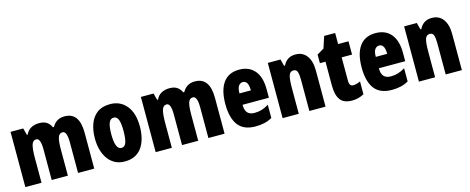

<svg xmlns="http://www.w3.org/2000/svg" viewBox="-36 -1255 4541 1857"><g transform="rotate(-15 2235.0 -327.0)"><path d="M592 -563Q740 -563 740 -360V0H578V-307Q578 -419 534 -419Q500 -419 488 -381.5Q476 -344 476 -264V0H314V-307Q314 -419 271 -419Q237 -419 224.5 -379Q212 -339 212 -248V0H50V-553H177L195 -485H204Q220 -523 255 -543Q290 -563 338 -563Q387 -563 415.5 -542.5Q444 -522 457 -490H468Q487 -525 517.5 -544Q548 -563 592 -563Z M1272 -278Q1272 -225 1260.5 -173.5Q1249 -122 1223 -80.5Q1197 -39 1153.5 -14.5Q1110 10 1046 10Q987 10 944.5 -14Q902 -38 874.5 -79Q847 -120 834 -171.5Q821 -223 821 -278Q821 -358 844 -422.5Q867 -487 917 -525Q967 -563 1048 -563Q1149 -563 1210.5 -489Q1272 -415 1272 -278ZM985 -276Q985 -125 1047 -125Q1081 -125 1094.5 -163.5Q1108 -202 1108 -278Q1108 -354 1094.5 -391Q1081 -428 1047 -428Q1015 -428 1000 -391Q985 -354 985 -276Z M1897 -563Q2045 -563 2045 -360V0H1883V-307Q1883 -419 1839 -419Q1805 -419 1793 -381.5Q1781 -344 1781 -264V0H1619V-307Q1619 -419 1576 -419Q1542 -419 1529.5 -379Q1517 -339 1517 -248V0H1355V-553H1482L1500 -485H1509Q1525 -523 1560 -543Q1595 -563 1643 -563Q1692 -563 1720.5 -542.5Q1749 -522 1762 -490H1773Q1792 -525 1822.5 -544Q1853 -563 1897 -563Z M2340 -562Q2439 -562 2494 -497Q2549 -432 2549 -310V-225H2285Q2285 -170 2308 -144.5Q2331 -119 2379 -119Q2417 -119 2450 -129Q2483 -139 2521 -162V-30Q2485 -9 2444 0.5Q2403 10 2355 10Q2235 10 2180.5 -63Q2126 -136 2126 -274Q2126 -413 2180 -487.5Q2234 -562 2340 -562ZM2344 -437Q2319 -437 2302 -415Q2285 -393 2285 -339H2399Q2399 -392 2384 -414.5Q2369 -437 2344 -437Z M2904 -563Q2976 -563 3016 -510Q3056 -457 3056 -360V0H2894V-308Q2894 -363 2885 -391Q2876 -419 2846 -419Q2812 -419 2800 -383Q2788 -347 2788 -253V0H2626V-553H2753L2771 -485H2780Q2818 -563 2904 -563Z M3370 -130Q3385 -130 3403 -135Q3421 -140 3441 -149V-21Q3414 -6 3384.5 2Q3355 10 3321 10Q3239 10 3203.5 -37.5Q3168 -85 3168 -182V-420H3112V-506L3182 -548L3220 -664H3330V-553H3434V-420H3330V-184Q3330 -130 3370 -130Z M3705 -562Q3804 -562 3859 -497Q3914 -432 3914 -310V-225H3650Q3650 -170 3673 -144.5Q3696 -119 3744 -119Q3782 -119 3815 -129Q3848 -139 3886 -162V-30Q3850 -9 3809 0.5Q3768 10 3720 10Q3600 10 3545.5 -63Q3491 -136 3491 -274Q3491 -413 3545 -487.5Q3599 -562 3705 -562ZM3709 -437Q3684 -437 3667 -415Q3650 -393 3650 -339H3764Q3764 -392 3749 -414.5Q3734 -437 3709 -437Z M4269 -563Q4341 -563 4381 -510Q4421 -457 4421 -360V0H4259V-308Q4259 -363 4250 -391Q4241 -419 4211 -419Q4177 -419 4165 -383Q4153 -347 4153 -253V0H3991V-553H4118L4136 -485H4145Q4183 -563 4269 -563Z"/></g></svg>

Font: Noto Sans Sinhala UI ExtraCondensed Black
Style: Regular
Weight: 900
Width: 2
Designer: Jelle Bosma - Monotype Design Team
Foundry: Monotype Imaging Inc.
Version: Version 2.006; ttfautohint (v1.8.4.7-5d5b)